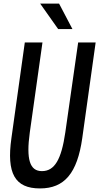

<svg xmlns="http://www.w3.org/2000/svg" viewBox="-20 -1016 556 1076"><path d="M311 -996H205L306 -853H386ZM346 -274C324 -122 286 -57 215 -57C147 -57 126 -122 147 -274L218 -778H119L44 -242C16 -45 63 40 204 40C341 40 413 -45 441 -242L516 -778H418Z"/></svg>

Font: Smiley Sans Oblique
Style: Regular
Weight: 400
Italic angle: -8°
Designer: oooooohmygosh, Nagisa Chen, Janine Sui, Heda Shi, Jian Li
Foundry: atelierAnchor
Version: Version 2.0.1